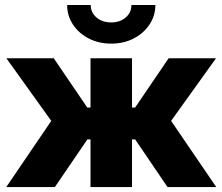

<svg xmlns="http://www.w3.org/2000/svg" viewBox="-20 -759 902 779"><path d="M5.4 0 188 -268.6 5.9 -522.5H198.2L334 -322.8H347.2V-522.5H515.6V-322.8H528.3L664.1 -522.5H856.4L674.3 -268.6L857.4 0H659.7L528.3 -193.4H515.6V0H347.2V-193.4H334.5L202.6 0ZM431.2 -582Q380.4 -582 339.8 -603Q299.3 -624 275.9 -659.7Q252.4 -695.3 252.4 -738.8H348.1Q348.1 -708 371.6 -688Q395 -668 431.2 -668Q466.8 -668 490 -688Q513.2 -708 513.2 -738.8H610.4Q610.4 -695.3 586.7 -659.7Q563 -624 522.7 -603Q482.4 -582 431.2 -582Z"/></svg>

Font: Inter 28pt ExtraBold
Style: Regular
Weight: 800
Designer: Rasmus Andersson
Foundry: rsms
Version: Version 4.001;git-66647c0bb